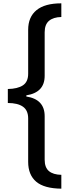

<svg xmlns="http://www.w3.org/2000/svg" viewBox="-20 -906 424 1152"><path d="M348 226Q245 225 197 184Q149 143 149 65V-195Q149 -244 117.5 -266Q86 -288 27 -288V-372Q86 -373 117.5 -394Q149 -415 149 -464V-727Q149 -804 199 -845Q249 -886 348 -886V-804Q300 -803 274 -781Q248 -759 248 -712V-451Q248 -351 138 -334V-327Q248 -310 248 -209V52Q248 99 273.5 120.5Q299 142 348 143Z"/></svg>

Font: Noto Sans Kannada UI Medium
Style: Regular
Weight: 500
Designer: Jelle Bosma - Monotype Design Team
Foundry: Monotype Imaging Inc.
Version: Version 2.005; ttfautohint (v1.8.4.7-5d5b)